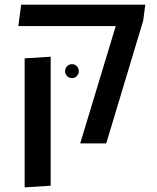

<svg xmlns="http://www.w3.org/2000/svg" viewBox="-20 -617 676 826"><path d="M325 0 478 -505H59L71 -597H605L596 -528L437 0ZM86 189V-366L198 -373V182ZM290 -281Q277 -281 268.5 -290Q260 -299 260 -311Q260 -323 268.5 -332Q277 -341 290 -341Q302 -341 310.5 -332Q319 -323 319 -311Q319 -299 310.5 -290Q302 -281 290 -281Z"/></svg>

Font: Noto Sans Hebrew Thin Medium
Style: Regular
Weight: 500
Version: Version 3.001